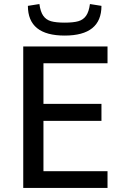

<svg xmlns="http://www.w3.org/2000/svg" viewBox="-20 -930 612 950"><path d="M300 -754Q118 -754 118 -901L175 -910Q180 -872 194 -852Q208 -832 232.5 -825Q257 -818 300 -818Q343 -818 367.5 -825Q392 -832 406 -852Q420 -872 425 -910L482 -901Q482 -754 300 -754ZM95 -700H512V-617H195V-416H482V-332H195V-83H512V0H95Z"/></svg>

Font: Voces
Style: Regular
Weight: 400
Designer: Ana Paula Megda, Pablo Ugerman
Foundry: Ana Paula Megda, Pablo Ugerman
Version: Version 1.100